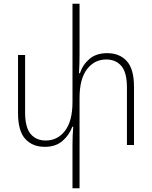

<svg xmlns="http://www.w3.org/2000/svg" viewBox="-20 -780 819 1033"><path d="M557 -494Q623 -494 662 -451.5Q701 -409 701 -312V0H663V-308Q663 -390 633 -425Q603 -460 551 -460Q488 -460 448 -407.5Q408 -355 408 -253V233H370V-1Q370 -25 371 -49.5Q372 -74 374 -98H369Q353 -54 316.5 -22Q280 10 221 10Q155 10 116 -32.5Q77 -75 77 -172V-484H115V-176Q115 -94 145 -59Q175 -24 226 -24Q290 -24 330 -76.5Q370 -129 370 -231V-760H408V-487Q408 -437 405 -386H410Q425 -432 461.5 -463Q498 -494 557 -494Z"/></svg>

Font: Noto Sans Armenian SemiCondensed ExtraLight
Style: Regular
Weight: 200
Width: 4
Designer: Monotype Design Team
Foundry: Monotype Imaging Inc.
Version: Version 2.008; ttfautohint (v1.8.4.7-5d5b)